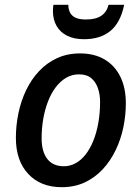

<svg xmlns="http://www.w3.org/2000/svg" viewBox="-20 -769 583 798"><path d="M236 9Q149 9 97.5 -46Q46 -101 46 -196Q46 -247 56.5 -298Q67 -349 88.5 -394Q110 -439 142.5 -473.5Q175 -508 217.5 -527.5Q260 -547 313 -547Q372 -547 414.5 -522Q457 -497 480 -450.5Q503 -404 503 -340Q503 -289 492.5 -239Q482 -189 460.5 -144.5Q439 -100 407 -65.5Q375 -31 332.5 -11Q290 9 236 9ZM246 -78Q271 -78 294 -90.5Q317 -103 335.5 -126.5Q354 -150 367.5 -183Q381 -216 388.5 -257.5Q396 -299 396 -346Q396 -375 387.5 -401Q379 -427 360 -443.5Q341 -460 308 -460Q279 -460 254.5 -445.5Q230 -431 211 -405.5Q192 -380 179 -346Q166 -312 159.5 -273.5Q153 -235 153 -194Q153 -139 176.5 -108.5Q200 -78 246 -78ZM329 -606Q288 -606 259 -620.5Q230 -635 215 -661.5Q200 -688 200 -723Q200 -731 200.5 -737Q201 -743 202 -749H264Q264 -730 271.5 -716Q279 -702 295 -695Q311 -688 337 -688Q378 -688 401 -703.5Q424 -719 431 -749H496Q481 -675 439 -640.5Q397 -606 329 -606Z"/></svg>

Font: Noto Sans Display Medium
Style: Italic
Weight: 500
Italic angle: -12°
Designer: Monotype Design Team
Foundry: Monotype Imaging Inc.
Version: Version 2.003